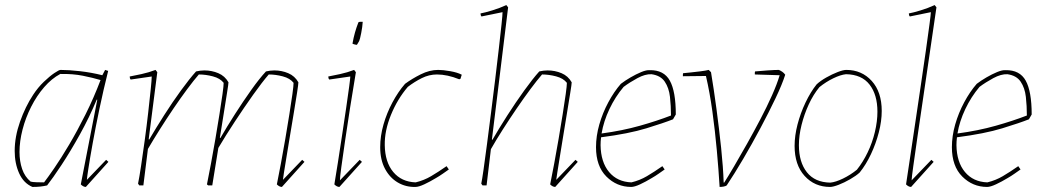

<svg xmlns="http://www.w3.org/2000/svg" viewBox="-20 -732 4113 758"><path d="M108 6Q73 -9 55.5 -48Q38 -87 38 -136Q38 -192 59 -251.5Q80 -311 111 -358Q130 -387 153 -409Q176 -431 194.5 -443.5Q213 -456 219 -456Q251 -456 295.5 -451Q340 -446 384 -435L395 -456L407 -452Q388 -376 372.5 -302Q357 -228 346 -167Q335 -106 329 -67Q323 -28 323 -22L399 -101L408 -93L319 6Q309 6 299 -4L364 -338L362 -339Q333 -269 295.5 -201.5Q258 -134 223 -81Q188 -28 166 0Q153 3 139.5 4.5Q126 6 108 6ZM154 -12Q168 -30 194.5 -68.5Q221 -107 253 -161Q285 -215 317.5 -280Q350 -345 377 -416Q347 -425 307 -433Q267 -441 218 -440Q184 -422 154.5 -388Q125 -354 103 -310.5Q81 -267 69 -220.5Q57 -174 57 -132Q57 -95 67.5 -64.5Q78 -34 101 -15Q109 -13 124.5 -12.5Q140 -12 154 -12Z M1093 6Q1083 6 1073 -4Q1080 -39 1089 -86.5Q1098 -134 1106.5 -184.5Q1115 -235 1122.5 -281.5Q1130 -328 1134.5 -361Q1139 -394 1139 -405Q1125 -423 1096.5 -430.5Q1068 -438 1041 -438Q1015 -408 979.5 -358Q944 -308 907.5 -252.5Q871 -197 842 -148L818 0H802Q800 -1 797 -4Q804 -39 813 -86.5Q822 -134 830.5 -184.5Q839 -235 846.5 -281.5Q854 -328 858.5 -361Q863 -394 863 -405Q849 -423 820.5 -430.5Q792 -438 765 -438Q745 -415 719 -380Q693 -345 665.5 -304.5Q638 -264 611.5 -222Q585 -180 564 -144L546 0H530L525 -7Q530 -31 537 -77.5Q544 -124 551.5 -179Q559 -234 565 -287Q571 -340 575 -379Q579 -418 579 -430L496 -418Q492 -422 492 -430Q509 -433 538.5 -439.5Q568 -446 594 -456L601 -447L567 -182L569 -181Q596 -227 628.5 -278Q661 -329 694.5 -375Q728 -421 754 -450Q762 -452 770.5 -453Q779 -454 787 -454Q816 -454 842 -443Q868 -432 882 -407Q882 -401 876.5 -367Q871 -333 863.5 -285Q856 -237 848 -188L850 -187Q876 -232 908 -282Q940 -332 972 -377Q1004 -422 1030 -450Q1038 -452 1046.5 -453Q1055 -454 1063 -454Q1092 -454 1118 -443Q1144 -432 1158 -407Q1158 -400 1153 -367.5Q1148 -335 1140.5 -290Q1133 -245 1125 -197Q1118 -154 1111.5 -115Q1105 -76 1101 -50.5Q1097 -25 1097 -22L1173 -101L1182 -93Z M1363 -430 1280 -418Q1276 -422 1276 -430Q1293 -433 1322.5 -439.5Q1352 -446 1378 -456L1385 -447Q1373 -377 1362 -306Q1351 -235 1342 -174Q1333 -113 1327.5 -72Q1322 -31 1322 -20L1400 -101L1409 -93L1320 6Q1310 6 1300 -4Q1306 -39 1314 -90.5Q1322 -142 1330.5 -198Q1339 -254 1346.5 -305Q1354 -356 1358.5 -390Q1363 -424 1363 -430ZM1372 -559V-562Q1379 -603 1395 -644Q1398 -646 1403 -646Q1408 -646 1412 -646Q1411 -627 1406 -601.5Q1401 -576 1398 -570Q1397 -568 1393 -561.5Q1389 -555 1389 -555Q1387 -555 1382 -556Q1377 -557 1372 -559Z M1620 6Q1582 7 1550.5 -11.5Q1519 -30 1500 -65.5Q1481 -101 1481 -151Q1481 -195 1494 -240.5Q1507 -286 1529.5 -328Q1552 -370 1579 -401Q1606 -421 1641 -438.5Q1676 -456 1710 -456Q1729 -456 1757.5 -451Q1786 -446 1803 -437L1801 -431L1798 -421L1793 -419Q1746 -438 1705 -438Q1674 -438 1645 -423.5Q1616 -409 1590 -389Q1549 -341 1523.5 -278.5Q1498 -216 1499 -159Q1500 -92 1532.5 -53Q1565 -14 1621 -12Q1654 -20 1682 -36.5Q1710 -53 1743 -76L1752 -63Q1742 -56 1728.5 -46.5Q1715 -37 1701 -29Q1678 -15 1655.5 -4.5Q1633 6 1620 6Z M2172 6Q2162 6 2152 -4Q2159 -39 2168 -86.5Q2177 -134 2185.5 -184.5Q2194 -235 2201.5 -281.5Q2209 -328 2213.5 -361Q2218 -394 2218 -405Q2204 -423 2175.5 -430.5Q2147 -438 2120 -438Q2100 -415 2074 -380Q2048 -345 2020 -304Q1992 -263 1965.5 -221.5Q1939 -180 1918 -143L1901 0H1885L1880 -7Q1883 -21 1889 -62.5Q1895 -104 1902.5 -162Q1910 -220 1918.5 -286.5Q1927 -353 1935 -419Q1943 -485 1949.5 -541.5Q1956 -598 1960 -636Q1964 -674 1964 -684L1881 -667Q1877 -671 1877 -679Q1894 -682 1923.5 -691Q1953 -700 1979 -712L1986 -703Q1970 -575 1954 -442Q1938 -309 1922 -181L1924 -180Q1950 -225 1983 -276.5Q2016 -328 2049.5 -374.5Q2083 -421 2109 -450Q2117 -452 2125.5 -453Q2134 -454 2142 -454Q2171 -454 2197 -443Q2223 -432 2237 -407Q2237 -400 2231.5 -366.5Q2226 -333 2218.5 -286.5Q2211 -240 2203 -192Q2196 -150 2190 -112Q2184 -74 2180 -49.5Q2176 -25 2176 -22L2252 -101L2261 -93Z M2472 6Q2415 6 2374 -35Q2333 -76 2333 -151Q2333 -195 2346 -240.5Q2359 -286 2381.5 -328Q2404 -370 2431 -401Q2448 -414 2469.5 -426.5Q2491 -439 2511.5 -447.5Q2532 -456 2545 -455Q2601 -456 2624.5 -413.5Q2648 -371 2648 -280L2637 -261Q2602 -247 2532 -225.5Q2462 -204 2353 -190Q2351 -174 2351 -159Q2352 -92 2384.5 -53Q2417 -14 2473 -12Q2506 -20 2534 -36.5Q2562 -53 2595 -76L2604 -63Q2594 -56 2580.5 -46.5Q2567 -37 2553 -29Q2530 -15 2507.5 -4.5Q2485 6 2472 6ZM2442 -389Q2409 -350 2386 -301.5Q2363 -253 2355 -205Q2437 -216 2506 -235.5Q2575 -255 2629 -276Q2629 -314 2625 -349.5Q2621 -385 2604.5 -409.5Q2588 -434 2552 -439Q2527 -440 2496.5 -423.5Q2466 -407 2442 -389Z M2821 6Q2817 -61 2810 -138Q2803 -215 2792.5 -291.5Q2782 -368 2767 -432L2676 -431Q2676 -433 2676 -437Q2676 -441 2677 -443Q2688 -444 2707 -446Q2726 -448 2746 -450.5Q2766 -453 2778 -456L2787 -447Q2798 -381 2808.5 -302.5Q2819 -224 2827 -148Q2835 -72 2837 -11H2839Q2855 -36 2878.5 -76Q2902 -116 2929 -164Q2956 -212 2982 -261.5Q3008 -311 3028 -356Q3048 -401 3058 -435L2960 -438Q2960 -440 2960 -444Q2960 -448 2961 -450Q2981 -452 3010.5 -454Q3040 -456 3055 -456Q3062 -453 3068.5 -448.5Q3075 -444 3080 -437Q3068 -399 3041.5 -343.5Q3015 -288 2982 -226Q2949 -164 2914 -104.5Q2879 -45 2849 0Q2845 3 2837 4.5Q2829 6 2821 6Z M3257 6Q3196 6 3156.5 -37.5Q3117 -81 3117 -156Q3117 -196 3128.5 -240.5Q3140 -285 3160 -327Q3180 -369 3204 -399Q3219 -413 3242 -426Q3265 -439 3287 -447.5Q3309 -456 3321 -456Q3382 -456 3421.5 -412.5Q3461 -369 3461 -294Q3461 -254 3449.5 -209.5Q3438 -165 3418.5 -123.5Q3399 -82 3374 -51Q3360 -38 3336.5 -24.5Q3313 -11 3291 -2.5Q3269 6 3257 6ZM3258 -11Q3279 -13 3308 -27Q3337 -41 3363 -62Q3387 -92 3405.5 -130.5Q3424 -169 3434 -211Q3444 -253 3444 -291Q3444 -358 3413 -398Q3382 -438 3320 -439Q3299 -437 3270 -423Q3241 -409 3215 -388Q3191 -359 3173 -320Q3155 -281 3144.5 -239Q3134 -197 3134 -159Q3134 -92 3165.5 -52Q3197 -12 3258 -11Z M3577 6Q3567 6 3557 -4Q3563 -44 3572.5 -107Q3582 -170 3593 -244.5Q3604 -319 3615 -393Q3626 -467 3635 -530.5Q3644 -594 3649.5 -635.5Q3655 -677 3655 -684L3572 -667Q3568 -671 3568 -679Q3585 -682 3614.5 -691Q3644 -700 3670 -712L3677 -703Q3665 -622 3652 -532Q3639 -442 3626 -355Q3613 -268 3602.5 -195Q3592 -122 3585.5 -75.5Q3579 -29 3579 -20L3657 -101L3666 -93Z M3877 6Q3820 6 3779 -35Q3738 -76 3738 -151Q3738 -195 3751 -240.5Q3764 -286 3786.5 -328Q3809 -370 3836 -401Q3853 -414 3874.5 -426.5Q3896 -439 3916.5 -447.5Q3937 -456 3950 -455Q4006 -456 4029.5 -413.5Q4053 -371 4053 -280L4042 -261Q4007 -247 3937 -225.5Q3867 -204 3758 -190Q3756 -174 3756 -159Q3757 -92 3789.5 -53Q3822 -14 3878 -12Q3911 -20 3939 -36.5Q3967 -53 4000 -76L4009 -63Q3999 -56 3985.5 -46.5Q3972 -37 3958 -29Q3935 -15 3912.5 -4.5Q3890 6 3877 6ZM3847 -389Q3814 -350 3791 -301.5Q3768 -253 3760 -205Q3842 -216 3911 -235.5Q3980 -255 4034 -276Q4034 -314 4030 -349.5Q4026 -385 4009.5 -409.5Q3993 -434 3957 -439Q3932 -440 3901.5 -423.5Q3871 -407 3847 -389Z"/></svg>

Font: Labrada Thin
Style: Italic
Weight: 100
Italic angle: -7°
Designer: Mercedes Jáuregui
Foundry: Omnibus-Type Team
Version: Version 1.000; ttfautohint (v1.8.4.7-5d5b)